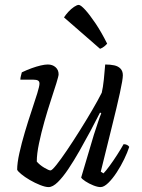

<svg xmlns="http://www.w3.org/2000/svg" viewBox="-20 -763 578 783"><path d="M178 0Q165 0 143.5 -8.5Q122 -17 101.5 -29Q81 -41 66.5 -53Q52 -65 50 -71Q50 -98 59 -138.5Q68 -179 81.5 -224.5Q95 -270 109 -311.5Q123 -353 132 -382.5Q141 -412 141 -422Q141 -431 135 -434.5Q129 -438 117 -438H63Q63 -445 65.5 -454.5Q68 -464 69 -468Q90 -478 109.5 -485Q129 -492 146 -496Q163 -500 175 -500Q194 -500 206.5 -489Q219 -478 219 -460Q219 -453 210 -424Q201 -395 187.5 -354Q174 -313 161 -267Q148 -221 139 -178Q130 -135 130 -104Q142 -90 160.5 -79Q179 -68 186 -68Q192 -68 210 -90.5Q228 -113 253 -150Q278 -187 305 -230Q332 -273 356 -314Q380 -355 395 -385Q400 -406 403.5 -439Q407 -472 409 -500Q430 -500 446 -496.5Q462 -493 471.5 -483Q481 -473 481 -456Q481 -439 469 -384Q457 -329 436.5 -247Q416 -165 391 -63L402 -56Q411 -65 426.5 -86Q442 -107 458 -132Q474 -157 484 -175Q492 -175 498 -172Q504 -169 507 -164Q500 -142 486.5 -114Q473 -86 456 -60Q439 -34 421.5 -17Q404 0 390 0Q378 0 360.5 -7Q343 -14 328.5 -23.5Q314 -33 311 -39L363 -214Q373 -244 380.5 -267Q388 -290 393 -301L388 -304Q371 -270 349 -229Q327 -188 304 -147.5Q281 -107 258.5 -73.5Q236 -40 215.5 -20Q195 0 178 0ZM388 -564 241 -692Q248 -703 259 -715Q270 -727 282 -735Q294 -743 301 -743Q309 -743 327 -723.5Q345 -704 369 -668.5Q393 -633 417 -585Q413 -580 405 -573.5Q397 -567 388 -564Z"/></svg>

Font: Texturina 12pt ExtraLight
Style: Italic
Weight: 250
Italic angle: -11°
Designer: Guillermo Torres Carreño
Foundry: Omnibus-Type
Version: Version 1.002